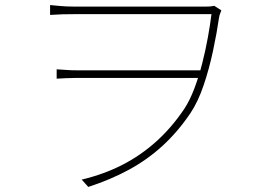

<svg xmlns="http://www.w3.org/2000/svg" viewBox="-20 -715 1040 759"><path d="M178 -695Q190 -694 215.5 -691.5Q241 -689 270 -689Q288 -689 330 -689Q372 -689 428 -689Q484 -689 543.5 -689Q603 -689 656.5 -689Q710 -689 747.5 -689Q785 -689 796 -689Q807 -689 814.5 -690Q822 -691 827 -692L855 -674Q854 -670 851 -663.5Q848 -657 846 -646Q837 -584 822 -513.5Q807 -443 785 -378Q763 -313 733 -268Q683 -194 623 -139Q563 -84 490.5 -44.5Q418 -5 329 24L303 -5Q391 -26 464 -63.5Q537 -101 598 -156Q659 -211 708 -284Q730 -317 748 -364.5Q766 -412 779.5 -465Q793 -518 802 -568.5Q811 -619 816 -659Q801 -659 760 -659Q719 -659 663.5 -659Q608 -659 547 -659Q486 -659 429.5 -659Q373 -659 330.5 -659Q288 -659 270 -659Q248 -659 227.5 -658.5Q207 -658 178 -656ZM784 -407Q770 -407 731.5 -407Q693 -407 641 -407Q589 -407 532.5 -407Q476 -407 424.5 -407Q373 -407 335.5 -407Q298 -407 285 -407Q261 -407 242 -406Q223 -405 204 -404V-441Q223 -440 242 -438.5Q261 -437 285 -437Q298 -437 336 -437Q374 -437 426.5 -437Q479 -437 536 -437Q593 -437 645.5 -437Q698 -437 737 -437Q776 -437 791 -437Z"/></svg>

Font: Noto Sans TC
Style: Regular
Weight: 100
Designer: Ryoko NISHIZUKA 西塚涼子 (kana, bopomofo & ideographs); Paul D. Hunt (Latin, Greek & Cyrillic); Sandoll Communications 산돌커뮤니
Foundry: Adobe
Version: Version 2.004;hotconv 1.0.118;makeotfexe 2.5.65603